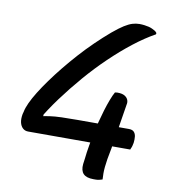

<svg xmlns="http://www.w3.org/2000/svg" viewBox="-81 -784 763 863"><g transform="rotate(10 300.0 -352.5)"><path d="M486 -714Q498 -714 509 -712.5Q520 -711 528.5 -709Q537 -707 544.5 -703.5Q552 -700 558 -696.5Q564 -693 568 -687L567 -681Q520 -655 470 -616Q420 -577 370 -529Q320 -481 273.5 -427Q227 -373 186 -317.5Q145 -262 114 -208L133 -258L131 -213L108 -225Q134 -232 158.5 -235.5Q183 -239 214 -240Q245 -241 287 -241H521Q537 -241 544.5 -233Q552 -225 553.5 -212Q555 -199 553 -183Q552 -180 551.5 -176.5Q551 -173 550 -169.5Q549 -166 548 -163Q547 -160 545.5 -157.5Q544 -155 543 -151H77Q62 -151 52 -160.5Q42 -170 38.5 -186Q35 -202 39 -224L42 -235Q45 -252 56 -276Q67 -300 85 -329Q103 -358 126.5 -390.5Q150 -423 177.5 -457Q205 -491 236 -525.5Q267 -560 300.5 -592.5Q334 -625 368 -654Q398 -679 418 -691.5Q438 -704 454 -709Q470 -714 486 -714ZM431 -392Q432 -392 433.5 -392Q435 -392 436.5 -392.5Q438 -393 439.5 -393Q441 -393 443 -393Q463 -393 474.5 -386.5Q486 -380 490.5 -369.5Q495 -359 492 -347L459 -142Q453 -113 449.5 -91.5Q446 -70 444.5 -54Q443 -38 443 -24.5Q443 -11 444 3Q441 4 437.5 5Q434 6 430 7Q426 8 422 8.5Q418 9 413 9Q408 9 403 9Q371 9 357 -5.5Q343 -20 346 -50Q348 -62 349.5 -76Q351 -90 353 -105Q355 -120 358 -136Q361 -152 363.5 -168Q366 -184 369 -199Q374 -220 381 -247.5Q388 -275 396.5 -303Q405 -331 414 -354.5Q423 -378 431 -392Z"/></g></svg>

Font: Rec Mono Duotone
Style: Italic
Weight: 400
Italic angle: -10°
Monospace: yes
Version: Version 1.085; ttfautohint (v1.8.4.7-5d5b)